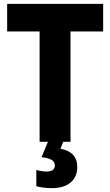

<svg xmlns="http://www.w3.org/2000/svg" viewBox="-20 -734 570 994"><path d="M185 0V-571H17V-714H514V-571H345V0ZM247 240Q228 240 206.5 237.5Q185 235 168 230V146Q198 154 220 154Q264 154 264 123Q264 103 246 93Q228 83 195 80L229 -2H308L293 36Q380 52 380 131Q380 181 346 210.5Q312 240 247 240Z"/></svg>

Font: Noto Sans Mono Condensed Black
Style: Regular
Weight: 900
Width: 3
Designer: Monotype Design Team
Foundry: Monotype Imaging Inc.
Version: Version 2.014